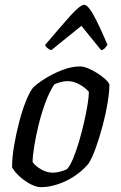

<svg xmlns="http://www.w3.org/2000/svg" viewBox="-20 -775 500 795"><path d="M148 0Q131 0 107.5 -12Q84 -24 62.5 -43Q41 -62 30 -82Q30 -124 38.5 -173Q47 -222 59.5 -270Q72 -318 87 -355.5Q102 -393 116 -411Q130 -426 162.5 -447Q195 -468 235 -484Q275 -500 312 -500Q326 -500 345 -492Q364 -484 383 -472Q402 -460 416 -447Q430 -434 433 -425Q433 -394 425.5 -348.5Q418 -303 405 -254.5Q392 -206 377 -164Q362 -122 347 -98Q308 -52 253.5 -26Q199 0 148 0ZM199 -60Q211 -60 228 -64Q245 -68 258 -75Q271 -90 283.5 -120.5Q296 -151 307.5 -190Q319 -229 328 -268.5Q337 -308 342.5 -341.5Q348 -375 348 -395Q333 -412 309 -425.5Q285 -439 260 -439Q247 -439 233 -435.5Q219 -432 205 -426Q184 -394 167.5 -349Q151 -304 139.5 -256.5Q128 -209 121.5 -168Q115 -127 115 -104Q127 -87 150.5 -73.5Q174 -60 199 -60ZM192 -567Q182 -571 175 -577Q168 -583 167 -589Q232 -666 272 -710.5Q312 -755 329 -755Q344 -755 368.5 -710.5Q393 -666 425 -589Q421 -584 415.5 -577Q410 -570 399 -567L317 -668Z"/></svg>

Font: Texturina
Style: Italic
Weight: 400
Italic angle: -11°
Designer: Guillermo Torres Carreño
Foundry: Omnibus-Type
Version: Version 1.002; ttfautohint (v1.8.3)